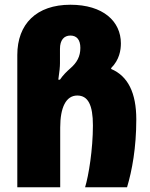

<svg xmlns="http://www.w3.org/2000/svg" viewBox="-20 -790 634 810"><path d="M53 0H234V-252C234 -336 258 -387 306 -387C351 -387 372 -348 372 -261C372 -160 354 -49 339 0H516C537 -70 555 -167 555 -286C555 -398 520 -469 449 -499V-503C484 -538 490 -579 490 -607C490 -700 415 -770 277 -770C134 -770 53 -689 53 -558ZM226 -454C231 -487 233 -509 233 -523V-584C233 -621 250 -640 277 -640C304 -640 319 -622 319 -588C319 -552 305 -526 276 -501C260 -487 246 -473 233 -454Z"/></svg>

Font: Noto Sans Georgian SemiCondensed Black
Style: Regular
Weight: 900
Width: 4
Designer: Monotype Design Team, Akaki Razmadze
Foundry: Google LLC
Version: Version 2.005